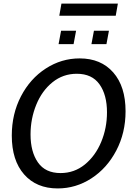

<svg xmlns="http://www.w3.org/2000/svg" viewBox="-20 -1041 750 1075"><path d="M46 -282Q46 -403 97.5 -502Q149 -601 236.5 -657.5Q324 -714 426 -714Q545 -714 614 -635.5Q683 -557 683 -418Q683 -297 631 -198Q579 -99 492 -42.5Q405 14 303 14Q184 14 115 -64.5Q46 -143 46 -282ZM579 -412Q579 -510 537 -569Q495 -628 410 -628Q333 -628 274 -580.5Q215 -533 183 -454.5Q151 -376 151 -288Q151 -191 192.5 -131.5Q234 -72 319 -72Q396 -72 455 -120Q514 -168 546.5 -246Q579 -324 579 -412ZM322 -869H406L392 -794H308ZM506 -869H590L576 -794H492ZM324 -1021H640L628 -953H312Z"/></svg>

Font: Cabin
Style: Italic
Weight: 400
Italic angle: -7°
Designer: Pablo Impallari
Foundry: Pablo Impallari. http://www.impallari.com Igino Marini. http://www.ikern.com
Version: Version 2.200